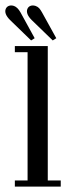

<svg xmlns="http://www.w3.org/2000/svg" viewBox="-27 -695 278 715"><path d="M169.4 -544.4 90.8 -620.6Q68.4 -643.1 74.7 -661.1Q78.1 -669.9 86.4 -673.1Q94.7 -676.3 105.5 -672.9Q113.8 -669.9 118.9 -664.3Q124 -658.7 129.4 -648.9L182.6 -552.7ZM88.9 -544.4 10.3 -620.6Q-12.2 -643.1 -5.9 -661.1Q-2.4 -669.9 5.9 -673.1Q14.2 -676.3 24.9 -672.9Q38.6 -668 49.3 -648.9L102.1 -552.7ZM28.3 0V-22.9H75.7V-500.5H28.3V-523.4H150.9V-22.9H199.2V0Z"/></svg>

Font: Imbue
Style: Regular
Weight: 400
Designer: Tyler Finck
Foundry: Etcetera Type Company
Version: Version 0.910